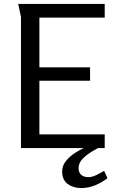

<svg xmlns="http://www.w3.org/2000/svg" viewBox="-20 -748 589 970"><path d="M72 -728H509V-659H179V-408H435V-340H179V-69H509V0H86V-662ZM523 152Q495 174 461 188Q427 202 390 202Q350 202 322 181.5Q294 161 294 118Q294 89 313.5 65Q333 41 363 22Q393 3 424.5 -9Q456 -21 480 -25L500 -14Q480 -3 450.5 14Q421 31 399 52.5Q377 74 377 102Q377 124 390.5 135.5Q404 147 426 147Q445 147 467.5 136Q490 125 506 115Z"/></svg>

Font: Rosario Light
Style: Regular
Weight: 300
Designer: Hector Gatti
Foundry: Omnibus Type
Version: Version 1.101; ttfautohint (v1.8.1.43-b0c9)